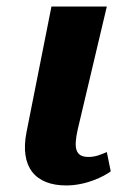

<svg xmlns="http://www.w3.org/2000/svg" viewBox="-20 -556 396 586"><path d="M182 10C244 10 298 -18 318 -33L306 -92C286 -83 270 -77 250 -77C209 -77 205 -105 217 -160L306 -536H137L61 -153C40 -47 87 10 182 10Z"/></svg>

Font: Noto Serif ExtraCondensed Black
Style: Italic
Weight: 900
Width: 2
Italic angle: -12°
Designer: Monotype Design Team
Foundry: Monotype Imaging Inc.
Version: Version 2.014